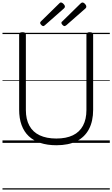

<svg xmlns="http://www.w3.org/2000/svg" viewBox="-20 -1149 903 1544"><path d="M434 19Q361 19 305 0.5Q249 -18 211 -54Q173 -90 153.5 -143.5Q134 -197 134 -267V-871Q134 -881 140 -885.5Q146 -890 161 -890Q175 -890 181.5 -885.5Q188 -881 188 -871V-264Q188 -190 216 -138.5Q244 -87 299 -61Q354 -35 433 -35Q512 -35 566 -61Q620 -87 647.5 -138.5Q675 -190 675 -264V-871Q675 -881 681.5 -885.5Q688 -890 702 -890Q729 -890 729 -871V-266Q729 -174 695 -110Q661 -46 595.5 -13.5Q530 19 434 19ZM328 -939Q321 -939 312 -948Q303 -957 303 -964Q303 -966 303.5 -969Q304 -972 308 -976L455 -1120Q459 -1124 462 -1126.5Q465 -1129 470 -1129Q477 -1129 484 -1123.5Q491 -1118 496.5 -1110.5Q502 -1103 502 -1097Q502 -1092 500.5 -1089Q499 -1086 494 -1081L341 -946Q337 -943 334 -941Q331 -939 328 -939ZM499 -939Q492 -939 483 -948Q474 -957 474 -964Q474 -966 474.5 -969.5Q475 -973 480 -976L627 -1120Q631 -1124 635 -1126.5Q639 -1129 643 -1129Q650 -1129 657 -1123.5Q664 -1118 669 -1110.5Q674 -1103 674 -1097Q674 -1092 673 -1089Q672 -1086 667 -1081L513 -946Q508 -943 505 -941Q502 -939 499 -939ZM0 365H863V375H0ZM0 -20H863V0H0ZM0 -505H863V-500H0ZM0 -885H863V-875H0Z"/></svg>

Font: Playwrite GB S Guides
Style: Regular
Weight: 400
Designer: Veronika Burian, José Scaglione
Foundry: TypeTogether
Version: Version 1.003